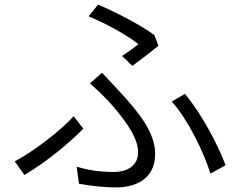

<svg xmlns="http://www.w3.org/2000/svg" viewBox="-20 -788 1040 834"><path d="M510 -545 555 -502C591 -528 644 -569 668 -589L651 -635C593 -679 481 -736 406 -768L365 -717C442 -685 537 -633 581 -596C566 -584 537 -562 510 -545ZM313 -64 323 10C367 18 421 26 487 26C553 26 654 0 654 -120C654 -210 586 -298 495 -395C472 -420 447 -447 423 -472L371 -426C398 -402 427 -374 449 -351C507 -287 580 -197 580 -128C580 -60 521 -41 476 -41C411 -41 363 -49 313 -64ZM894 -34 960 -70C928 -157 853 -299 783 -380L726 -347C795 -271 865 -128 894 -34ZM342 -229 300 -283C244 -221 126 -130 44 -87L86 -28C182 -84 283 -169 342 -229Z"/></svg>

Font: ChiuKong Gothic MN Normal
Style: Regular
Weight: 350
Designer: Ryoko NISHIZUKA 西塚涼子 (kana, bopomofo & ideographs); Paul D. Hunt (Latin, Greek & Cyrillic); Sandoll Communications 산돌커뮤니
Foundry: Adobe
Version: Version 1.300